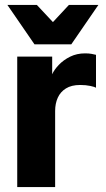

<svg xmlns="http://www.w3.org/2000/svg" viewBox="-20 -760 430 780"><path d="M50 0V-530H192V-458.3Q199.8 -476.3 218.8 -496.3Q237.7 -516.3 265 -529.8Q292.3 -543.2 325.3 -543.2Q341.5 -543.2 351.7 -541.2Q361.8 -539.2 370 -537.3V-403.7Q365 -407 346.9 -410.9Q328.8 -414.8 305.5 -414.8Q270.3 -414.8 247.8 -400.7Q225.3 -386.7 214.7 -363Q204 -339.3 204 -309.3V0ZM120 -580 10 -740H129.7L195 -670.2L260 -740H379.7L269.7 -580Z"/></svg>

Font: Golos Text
Style: Regular
Weight: 400
Designer: A.Korolkova, Vitaly Kuzmin
Foundry: ParaType Ltd
Version: Version 2.004